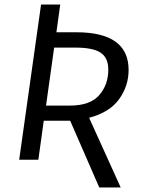

<svg xmlns="http://www.w3.org/2000/svg" viewBox="-20 -708 636 851"><path d="M375 -186 515 123H420L291 -173H174L150 0H65L162 -688H247L230 -565H318Q550 -565 550 -398Q550 -327 508 -268.5Q466 -210 375 -186ZM184 -240H289Q380 -240 420 -286.5Q460 -333 460 -399Q460 -452 426 -474.5Q392 -497 315 -497H220Z"/></svg>

Font: FiraGO Book
Style: Italic
Weight: 350
Italic angle: -8°
Designer: bBox Type GmbH
Foundry: bBox Type GmbH
Version: Version 1.001